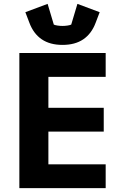

<svg xmlns="http://www.w3.org/2000/svg" viewBox="-20 -972 640 992"><path d="M80 0V-698H526V-575H230V-415H516V-292H230V-123H526V0ZM132 -854 111 -909 226 -952 258 -845Q264 -842 277 -840Q290 -838 303 -838Q316 -838 329 -840Q342 -842 348 -845L380 -952L495 -909L474 -854Q453 -798 410.5 -769Q368 -740 303 -740Q238 -740 195.5 -769Q153 -798 132 -854Z"/></svg>

Font: iA Writer Mono V
Style: Regular
Weight: 400
Designer: Mike Abbink, Paul van der Laan, Pieter van Rosmalen
Foundry: Bold Monday
Version: Version 2.000